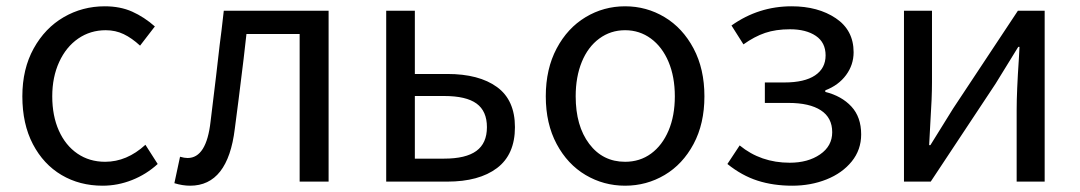

<svg xmlns="http://www.w3.org/2000/svg" viewBox="-20 -577 3431 610"><path d="M51 -271Q51 -358 87 -423Q123 -488 182.5 -522.5Q242 -557 313 -557Q362 -557 400 -540Q438 -523 472 -493L425 -432Q399 -456 373 -468.5Q347 -481 316 -481Q267 -481 228.5 -454.5Q190 -428 168 -380Q146 -332 146 -271Q146 -209 167 -162Q188 -115 226 -89Q264 -63 314 -63Q383 -63 442 -117L481 -56Q445 -23 399.5 -5Q354 13 306 13Q233 13 175.5 -21Q118 -55 84.5 -119Q51 -183 51 -271Z M534 5 552 -79Q566 -75 576 -75Q636 -75 649 -191Q669 -353 678 -435Q683 -471 691 -543H1024V0H932V-469H763L754 -390Q736 -242 726 -168Q704 13 584 13Q560 13 534 5Z M1298 -543V-342H1401Q1502 -342 1559 -300.5Q1616 -259 1616 -173Q1616 -86 1559 -43Q1502 0 1401 0H1207V-543ZM1527 -173Q1527 -224 1494 -248Q1461 -272 1391 -272H1298V-73H1391Q1460 -73 1493.5 -97.5Q1527 -122 1527 -173Z M1714 -271Q1714 -358 1748.5 -423Q1783 -488 1840.5 -522.5Q1898 -557 1966 -557Q2034 -557 2091.5 -522.5Q2149 -488 2183.5 -423Q2218 -358 2218 -271Q2218 -184 2183.5 -119.5Q2149 -55 2091.5 -21Q2034 13 1966 13Q1898 13 1840.5 -21Q1783 -55 1748.5 -119.5Q1714 -184 1714 -271ZM2124 -271Q2124 -333 2104 -380.5Q2084 -428 2048 -454.5Q2012 -481 1966 -481Q1920 -481 1884 -454.5Q1848 -428 1828.5 -380.5Q1809 -333 1809 -271Q1809 -177 1852 -120Q1895 -63 1966 -63Q2013 -63 2048.5 -89Q2084 -115 2104 -162Q2124 -209 2124 -271Z M2291 -56 2330 -115Q2397 -60 2489 -60Q2547 -60 2585.5 -86.5Q2624 -113 2624 -157Q2624 -203 2588 -226.5Q2552 -250 2485 -250H2410V-315H2472Q2536 -315 2569.5 -337.5Q2603 -360 2603 -401Q2603 -442 2572 -463Q2541 -484 2490 -484Q2445 -484 2411 -472.5Q2377 -461 2342 -436L2304 -496Q2390 -557 2495 -557Q2579 -557 2635.5 -519Q2692 -481 2692 -411Q2692 -371 2668 -338.5Q2644 -306 2602 -290V-285Q2654 -272 2685 -238.5Q2716 -205 2716 -150Q2716 -101 2686 -64Q2656 -27 2606 -7Q2556 13 2497 13Q2437 13 2387 -3Q2337 -19 2291 -56Z M2941 -543V-316Q2941 -266 2936 -191L2932 -116H2936L3008 -232L3214 -543H3299V0H3210V-227Q3210 -287 3217 -390L3219 -428H3215L3143 -311L2937 0H2852V-543Z"/></svg>

Font: Noto Sans SC
Style: Regular
Weight: 400
Designer: Ryoko NISHIZUKA ____ (kana & ideographs); Paul D. Hunt (Latin, Greek & Cyrillic); Wenlong ZHANG ___ (bopomofo); Sandoll 
Foundry: Adobe Systems Incorporated
Version: Version 1.004